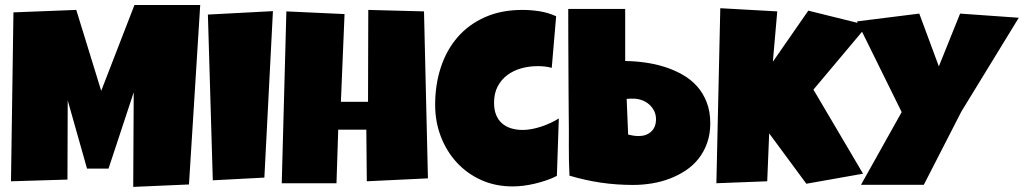

<svg xmlns="http://www.w3.org/2000/svg" viewBox="-20 -732 4090 767"><path d="M779.8 -711.9 734.9 4.9 512.2 14.6 514.2 -363.3 413.6 -58.6H327.6L250.5 -331.1L249.5 -14.6L23.9 -7.8L33.7 -682.6L284.7 -692.4L384.3 -369.1L517.1 -711.9Z M1070.3 -687.5 1036.1 -22.5 830.1 -11.7 810.5 -673.8Z M1689.5 -19.5 1445.3 -7.8 1443.4 -213.9H1331.1L1324.2 0H1105.5L1124 -686.5L1356.4 -675.8L1341.8 -325.2H1450.2L1451.2 -692.4L1673.8 -686.5Z M2201.7 -667 2184.1 -460.9Q2169.9 -464.8 2156.2 -466.3Q2142.6 -467.8 2128.4 -467.8Q2093.8 -467.8 2062.3 -459Q2030.8 -450.2 2006.6 -432.1Q1982.4 -414.1 1968 -386.5Q1953.6 -358.9 1953.6 -321.3Q1953.6 -293.9 1961.7 -273.7Q1969.7 -253.4 1984.6 -240Q1999.5 -226.6 2020.8 -219.7Q2042 -212.9 2067.9 -212.9Q2085.9 -212.9 2105 -216.6Q2124 -220.2 2143.1 -226.6Q2162.1 -232.9 2179.7 -241.2Q2197.3 -249.5 2212.4 -258.8L2204.6 -29.3Q2185.5 -19.5 2163.6 -12Q2141.6 -4.4 2118.4 1.2Q2095.2 6.8 2072 9.8Q2048.8 12.7 2027.8 12.7Q1958.5 12.7 1901.6 -13.2Q1844.7 -39.1 1804 -83.7Q1763.2 -128.4 1740.7 -187.5Q1718.3 -246.6 1718.3 -313.5Q1718.3 -393.6 1741 -462.9Q1763.7 -532.2 1807.9 -583.3Q1852.1 -634.3 1917.2 -663.3Q1982.4 -692.4 2066.9 -692.4Q2100.6 -692.4 2135.3 -687Q2169.9 -681.6 2201.7 -667Z M2508.8 6.8Q2442.4 6.8 2379.9 -2.4Q2317.4 -11.7 2254.9 -30.3Q2252 -90.8 2252.4 -150.4Q2252.9 -210 2252 -269.5Q2251.5 -325.7 2251.2 -378.4Q2251 -431.2 2250.7 -483.2Q2250.5 -535.2 2250.2 -587.9Q2250 -640.6 2250 -696.3H2477.5V-488.3Q2516.6 -487.8 2557.1 -482.2Q2597.7 -476.6 2635.5 -464.6Q2673.3 -452.6 2706.5 -433.8Q2739.7 -415 2764.4 -387.5Q2789.1 -359.9 2803.2 -323.2Q2817.4 -286.6 2817.4 -239.3Q2817.4 -196.3 2804.9 -161.1Q2792.5 -126 2771 -98.6Q2749.5 -71.3 2720 -51.5Q2690.4 -31.7 2656 -18.6Q2621.6 -5.4 2584 0.7Q2546.4 6.8 2508.8 6.8ZM2509.8 -337.9Q2502.9 -337.9 2496.6 -337.9Q2490.2 -337.9 2483.4 -336.9L2489.3 -194.3Q2499 -191.9 2510 -190.2Q2521 -188.5 2531.2 -188.5Q2562 -188.5 2581.3 -206.3Q2600.6 -224.1 2600.6 -255.9Q2600.6 -274.4 2593 -289.3Q2585.4 -304.2 2572.8 -315.2Q2560.1 -326.2 2543.7 -332Q2527.3 -337.9 2509.8 -337.9Z M3445.3 -630.9 3229.5 -374 3427.7 -38.1 3201.2 2 3052.7 -199.2 3044.9 -7.8 2841.8 0 2857.4 -699.2 3085 -686.5 3067.4 -485.4 3209 -689.5Z M4049.8 -661.1 3820.3 -286.1 3670.4 6.3H3419.4L3582 -284.2L3403.3 -646.5L3652.3 -677.7L3730.5 -466.8L3815.4 -677.7Z"/></svg>

Font: Luckiest Guy RUS-BEL-UKR
Style: Regular
Weight: 400
Designer: Astigmatic (AOETI)
Foundry: Astigmatic (AOETI)
Version: Version 1.00 March 11, 2019, initial release